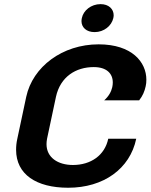

<svg xmlns="http://www.w3.org/2000/svg" viewBox="-20 -878 718 915"><path d="M520 -791.7C520.8 -795.8 521.7 -800.8 521.7 -805C521.7 -835 498.3 -858.3 459.2 -858.3C414.2 -858.3 377.5 -828.3 370 -791.7C369.2 -786.7 368.3 -782.5 368.3 -777.5C368.3 -747.5 391.7 -725 430.8 -725C475.8 -725 511.7 -755 520 -791.7ZM450 -666.7C277.5 -666.7 135.8 -560 105 -416.7L62.5 -216.7C58.3 -198.3 56.7 -180.8 56.7 -164.2C56.7 -46.7 153.3 16.7 305 16.7C473.3 16.7 599.2 -73.3 629.2 -216.7H495.8C479.2 -137.5 412.5 -91.7 327.5 -91.7C255.8 -91.7 201.7 -127.5 201.7 -190.8C201.7 -199.2 202.5 -207.5 204.2 -216.7L246.7 -416.7C267.5 -512.5 341.7 -558.3 426.7 -558.3C488.3 -558.3 517.5 -527.5 517.5 -485C517.5 -478.3 516.7 -470 515 -462.5C510 -440.8 498.3 -419.2 476.7 -400H643.3C660 -420.8 669.2 -443.3 674.2 -466.7C676.7 -476.7 677.5 -487.5 677.5 -498.3C677.5 -581.7 609.2 -666.7 450 -666.7Z"/></svg>

Font: BoonHome
Style: Bold Oblique
Weight: 700
Italic angle: -12°
Designer: Sungsit Sawaiwan
Foundry: Sungsit Sawaiwan
Version: Version 0.2